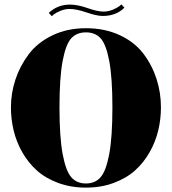

<svg xmlns="http://www.w3.org/2000/svg" viewBox="-20 -848 786 878"><path d="M30 -357Q30 -422 50.5 -484Q71 -546 111 -599.5Q151 -653 219 -686Q287 -719 373 -719Q459 -719 527 -687.5Q595 -656 635 -603.5Q675 -551 695.5 -488Q716 -425 716 -357Q716 -303 703.5 -251Q691 -199 664 -151.5Q637 -104 597.5 -68.5Q558 -33 500 -11.5Q442 10 373 10Q304 10 246 -11.5Q188 -33 148.5 -68.5Q109 -104 82 -151.5Q55 -199 42.5 -251Q30 -303 30 -357ZM306 -37.5Q331 -9 373 -9Q415 -9 440 -37.5Q465 -66 479.5 -143.5Q494 -221 494 -357Q494 -493 479.5 -569.5Q465 -646 440 -673Q415 -700 373 -700Q331 -700 306 -673Q281 -646 266.5 -569.5Q252 -493 252 -357Q252 -221 266.5 -143.5Q281 -66 306 -37.5ZM450 -775Q423 -775 376 -791Q329 -807 299 -807Q277 -807 256.5 -798.5Q236 -790 226 -782L217 -774L203 -789Q243 -827 300 -827Q335 -827 380.5 -811Q426 -795 453 -795Q475 -795 495.5 -803.5Q516 -812 526 -820L535 -828L549 -813Q511 -775 450 -775Z"/></svg>

Font: Elsie Swash Caps Black
Style: Regular
Weight: 900
Designer: Alejandro Inler
Foundry: Alejandro Inler
Version: 1.001